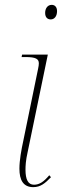

<svg xmlns="http://www.w3.org/2000/svg" viewBox="-20 -761 255 791"><path d="M189 -681C204 -681 215 -694 215 -715C215 -732 206 -741 193 -741C176 -741 166 -726 166 -708C166 -689 176 -681 189 -681ZM117 10C147 10 166 -6 190 -31L183 -39C161 -13 143 0 120 0C96 0 85 -21 85 -62C85 -77 86 -100 94 -135L177 -536H71L69 -526H85C128 -526 140 -518 140 -500C140 -494 139 -487 137 -478L76 -181C68 -144 60 -101 60 -66C60 -19 76 10 117 10Z"/></svg>

Font: Noto Serif Display Condensed Thin
Style: Italic
Weight: 100
Width: 3
Italic angle: -12°
Designer: Monotype Design Team
Foundry: Monotype Imaging Inc.
Version: Version 2.009